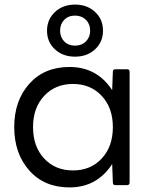

<svg xmlns="http://www.w3.org/2000/svg" viewBox="-20 -807 663 837"><path d="M298 -64Q375 -64 423.5 -116Q472 -168 472 -253Q472 -337 423.5 -389Q375 -441 298 -441Q221 -441 172.5 -389Q124 -337 124 -253Q124 -168 172.5 -116Q221 -64 298 -64ZM307 -608Q336 -608 354.5 -626.5Q373 -645 373 -673Q373 -702 354.5 -720.5Q336 -739 307 -739Q278 -739 260 -720.5Q242 -702 242 -673Q242 -645 260 -626.5Q278 -608 307 -608ZM283 10Q173 10 107.5 -64Q42 -138 42 -253Q42 -368 107.5 -441.5Q173 -515 283 -515Q403 -515 469 -414L472 -495Q472 -505 483 -505H535Q544 -505 545 -495V-11Q545 -1 535 0H483Q472 0 472 -11L469 -92Q403 10 283 10ZM307 -560Q254 -560 219.5 -592Q185 -624 185 -673Q185 -722 219.5 -754.5Q254 -787 307 -787Q360 -787 394.5 -755Q429 -723 429 -673Q429 -624 394.5 -592Q360 -560 307 -560Z"/></svg>

Font: YamahaIndonesia935. App
Style: Regular
Weight: 400
Designer: Dalton Maag Ltd
Foundry: Dalton Maag Ltd
Version: Version 1.002; January 01, 2024; Regular/Italic